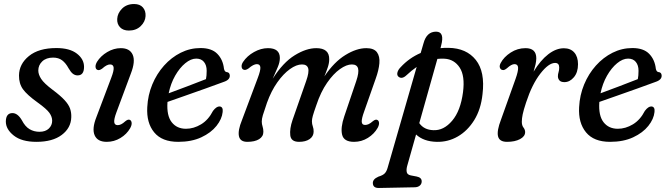

<svg xmlns="http://www.w3.org/2000/svg" viewBox="-20 -696 3322 955"><path d="M176.5 -40.5Q206 -40.5 222.8 -56.5Q239.5 -72.5 239.5 -95.5Q239.5 -115 225.8 -134.5Q212 -154 167.5 -186Q114.5 -224 94.2 -252.2Q74 -280.5 74.5 -320.5Q75 -377.5 123.8 -417.2Q172.5 -457 260.5 -457Q326.5 -457 362.2 -429.5Q398 -402 398 -363.5Q398 -321 366 -321Q353.5 -321 343 -328.8Q332.5 -336.5 321 -356.5Q307 -382.5 289 -396Q271 -409.5 244 -409.5Q210 -409.5 190.2 -390.8Q170.5 -372 170.5 -345.5Q170.5 -325.5 184.8 -303.5Q199 -281.5 241.5 -249.5Q280.5 -220.5 301 -198.2Q321.5 -176 328.5 -155.8Q335.5 -135.5 334.5 -112.5Q333 -59.5 287.2 -25Q241.5 9.5 161 9.5Q88 9.5 48.5 -21.8Q9 -53 9 -91.5Q9.5 -133.5 42 -133.5Q68 -133.5 89 -97.5Q105 -66.5 127 -53.5Q149 -40.5 176.5 -40.5Z M621 -544Q592.5 -544 577 -560.5Q561.5 -577 563 -602Q564.5 -630.5 587.2 -653.2Q610 -676 647 -676Q676 -676 690.8 -659Q705.5 -642 704 -616Q702.5 -588 679.8 -566Q657 -544 621 -544ZM559 -137Q546.5 -103.5 548.2 -88.5Q550 -73.5 565.5 -73.5Q573.5 -73.5 582.5 -77.8Q591.5 -82 603.5 -93Q617.5 -104.5 626.5 -99.5Q633.5 -96 634.8 -85Q636 -74 627.5 -58.5Q610.5 -28.5 579 -9.5Q547.5 9.5 511 9.5Q465 9.5 450.8 -23Q436.5 -55.5 459.5 -113.5L533.5 -309.5Q547 -344.5 545.2 -360Q543.5 -375.5 527.5 -375.5Q511 -375.5 488.5 -355Q473.5 -344 464.5 -348.5Q456.5 -351.5 455.2 -362.5Q454 -373.5 462.5 -388.5Q480.5 -417.5 513.2 -437Q546 -456.5 581 -456.5Q625.5 -456.5 640 -423.8Q654.5 -391 631 -330.5Z M1087.5 -139Q1084 -104 1056.8 -69.8Q1029.5 -35.5 981.2 -13Q933 9.5 866.5 9.5Q785.5 9.5 746.8 -37.8Q708 -85 712.5 -163Q715.5 -223 737.5 -276Q759.5 -329 796 -369.8Q832.5 -410.5 879 -433.8Q925.5 -457 977.5 -457Q1033 -457 1061 -428.2Q1089 -399.5 1094 -354.5Q1097 -339 1107 -337.5Q1122 -336.5 1123 -321Q1124.5 -299 1092.5 -288.5Q1055 -274.5 1003 -256Q951 -237.5 899.8 -219.5Q848.5 -201.5 813 -189V-187Q808.5 -121 834 -88.2Q859.5 -55.5 905 -55.5Q943.5 -55.5 980 -77.5Q1016.5 -99.5 1039.5 -144.5Q1057 -167.5 1072.5 -166.5Q1090.5 -165 1087.5 -139ZM956 -404.5Q929.5 -404.5 901.5 -381.5Q873.5 -358.5 851.2 -319.5Q829 -280.5 819 -232Q858.5 -246.5 911.2 -266.5Q964 -286.5 1004.5 -302.5Q1008 -319 1008 -344Q1008 -371.5 994.5 -388Q981 -404.5 956 -404.5Z M1435 -99 1503 -293.5Q1518.5 -337.5 1512.8 -356.5Q1507 -375.5 1482 -375.5Q1454.5 -375.5 1422 -352.2Q1389.5 -329 1359.2 -286.2Q1329 -243.5 1308 -185Q1293 -142 1287.5 -123.2Q1282 -104.5 1282 -91.5Q1282 -79 1286 -67Q1290 -55 1290 -40.5Q1290 -17 1268.8 -3.8Q1247.5 9.5 1210 9.5Q1174.5 9.5 1168.5 -18.8Q1162.5 -47 1183.5 -98.5L1262 -308Q1276.5 -346 1275 -361.5Q1273.5 -377 1257.5 -377Q1241 -377 1216 -355.5Q1201 -345 1191.5 -349.5Q1183 -352.5 1181.8 -363.8Q1180.5 -375 1189 -388Q1209 -418 1243.5 -437.2Q1278 -456.5 1313 -456.5Q1372 -456.5 1372 -407.5Q1372 -386.5 1361.5 -362Q1351 -337.5 1336.5 -304.5Q1388 -385.5 1445.8 -421Q1503.5 -456.5 1553 -456.5Q1618.5 -456.5 1617.5 -401Q1617.5 -382.5 1610.5 -361.5Q1603.5 -340.5 1593.5 -316Q1642 -388 1697.8 -422.2Q1753.5 -456.5 1802 -456.5Q1840 -456.5 1855 -436Q1870 -415.5 1867 -381.2Q1864 -347 1849 -305.5L1791.5 -142Q1778.5 -106.5 1779.2 -90.5Q1780 -74.5 1796 -74.5Q1804.5 -74.5 1813.5 -78.5Q1822.5 -82.5 1835 -93.5Q1848.5 -104 1856.5 -99.5Q1864 -96.5 1865.2 -85.8Q1866.5 -75 1858.5 -60Q1841.5 -30 1810 -10.2Q1778.5 9.5 1741 9.5Q1690.5 9.5 1681.8 -25.5Q1673 -60.5 1692.5 -117.5L1752 -293Q1766.5 -336 1761 -355.8Q1755.5 -375.5 1730 -375.5Q1703.5 -375.5 1670.8 -352.2Q1638 -329 1606.8 -284Q1575.5 -239 1553.5 -173Q1540.5 -136.5 1536 -120Q1531.5 -103.5 1531.5 -93Q1531.5 -79 1536 -67Q1540.5 -55 1540 -40.5Q1539.5 -17.5 1519.8 -4Q1500 9.5 1467.5 9.5Q1427.5 9.5 1423.8 -22.8Q1420 -55 1435 -99Z M2001.5 -321.5Q1979 -300.5 1962 -314.5Q1953.5 -322 1956.8 -335.5Q1960 -349 1973 -362Q2015.5 -408 2072.5 -432.5L2086.5 -480.5Q2102 -538.5 2149 -538.5Q2193 -538.5 2174 -468.5L2171 -456.5Q2190.5 -458.5 2211.5 -458Q2300 -456.5 2346.8 -397.8Q2393.5 -339 2380 -227.5Q2372 -152 2338.8 -98.5Q2305.5 -45 2256.8 -17Q2208 11 2152 9.5Q2087 8 2049.5 -27L2005 130.5Q2000.5 147.5 2003.2 160.2Q2006 173 2023.5 176.5L2052.5 182Q2077.5 187 2077.5 206Q2077.5 219 2068.2 227Q2059 235 2044 235.5L1864.5 239Q1834.5 239.5 1834.5 214Q1834.5 205 1840.8 197.2Q1847 189.5 1862.5 182.5Q1884.5 176 1893.8 166.2Q1903 156.5 1908 138.5L2052.5 -363Q2027 -345.5 2001.5 -321.5ZM2135.5 -48.5Q2187 -46 2229 -95.5Q2271 -145 2283 -237.5Q2293.5 -318.5 2266.5 -359.8Q2239.5 -401 2191.5 -404Q2173.5 -405 2155.5 -403L2065.5 -83.5Q2089 -50 2135.5 -48.5Z M2479.5 -348Q2470.5 -349 2466.8 -358.5Q2463 -368 2470 -382Q2486 -412.5 2520 -434.5Q2554 -456.5 2594 -456.5Q2647.5 -456.5 2647.5 -406Q2647.5 -393 2643.8 -376Q2640 -359 2634 -339.5Q2668 -396 2707 -426Q2746 -456 2784.5 -456Q2818 -456 2836.5 -434.8Q2855 -413.5 2855 -376.5Q2855 -336 2834.5 -311.8Q2814 -287.5 2787.5 -287.5Q2770 -287.5 2762.5 -296.2Q2755 -305 2755 -316.5Q2755 -327 2758.2 -337Q2761.5 -347 2761.5 -360Q2761.5 -383 2741 -383Q2709 -383 2667.8 -330Q2626.5 -277 2597 -187Q2584 -148 2579.8 -127.2Q2575.5 -106.5 2575.5 -90.5Q2575.5 -72 2583.8 -61.5Q2592 -51 2592 -39Q2592 -17.5 2566.5 -4Q2541 9.5 2502 9.5Q2464 9.5 2457.2 -18Q2450.5 -45.5 2472 -101L2544.5 -304Q2558 -342 2557 -359.5Q2556 -377 2539 -377Q2524 -377 2501.5 -356.5Q2487.5 -345 2479.5 -348Z M3235.5 -139Q3232 -104 3204.8 -69.8Q3177.5 -35.5 3129.2 -13Q3081 9.5 3014.5 9.5Q2933.5 9.5 2894.8 -37.8Q2856 -85 2860.5 -163Q2863.5 -223 2885.5 -276Q2907.5 -329 2944 -369.8Q2980.5 -410.5 3027 -433.8Q3073.5 -457 3125.5 -457Q3181 -457 3209 -428.2Q3237 -399.5 3242 -354.5Q3245 -339 3255 -337.5Q3270 -336.5 3271 -321Q3272.5 -299 3240.5 -288.5Q3203 -274.5 3151 -256Q3099 -237.5 3047.8 -219.5Q2996.5 -201.5 2961 -189V-187Q2956.5 -121 2982 -88.2Q3007.5 -55.5 3053 -55.5Q3091.5 -55.5 3128 -77.5Q3164.5 -99.5 3187.5 -144.5Q3205 -167.5 3220.5 -166.5Q3238.5 -165 3235.5 -139ZM3104 -404.5Q3077.5 -404.5 3049.5 -381.5Q3021.5 -358.5 2999.2 -319.5Q2977 -280.5 2967 -232Q3006.5 -246.5 3059.2 -266.5Q3112 -286.5 3152.5 -302.5Q3156 -319 3156 -344Q3156 -371.5 3142.5 -388Q3129 -404.5 3104 -404.5Z"/></svg>

Font: Fraunces 72pt SuperSoft
Style: Italic
Weight: 400
Italic angle: -16°
Version: Version 1.000;[b76b70a41]